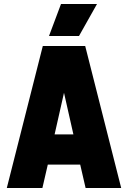

<svg xmlns="http://www.w3.org/2000/svg" viewBox="-20 -940 640 960"><path d="M14 0 194 -710H406L586 0H408L381 -117H219L192 0ZM300 -476 253 -268H347ZM225 -760 285 -920H465L375 -760Z"/></svg>

Font: Geist Mono Black
Style: Regular
Weight: 900
Monospace: yes
Designer: Basement.studio, Andrés Briganti, Mateo Zaragoza
Foundry: Basement.studio, Vercel, Andrés Briganti, Guido Ferreyra, Mateo Zaragoza
Version: Version 1.500; ttfautohint (v1.8.4.7-5d5b)